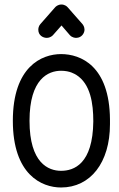

<svg xmlns="http://www.w3.org/2000/svg" viewBox="-20 -822 527 852"><path d="M187 -654C204 -654 213 -664 215 -666L253 -709L290 -666C301 -654 315 -654 318 -654C343 -654 355 -676 355 -690C355 -703 349 -711 346 -715L280 -790C269 -802 255 -802 253 -802C236 -802 227 -792 225 -790L159 -715C151 -706 150 -695 150 -690C150 -665 171 -654 187 -654ZM37 -286C37 -47 165 10 251 10C381 10 468 -100 468 -271V-272C468 -273 468 -282 468 -292C466 -530 338 -582 251 -582C165 -582 37 -526 37 -286ZM251 -508C291 -508 312 -493 318 -490C382 -450 394 -362 394 -284C394 -284 394 -283 394 -283C392 -94 308 -64 251 -64C195 -64 111 -98 111 -286C111 -473 195 -508 251 -508Z"/></svg>

Font: LS
Style: Regular
Weight: 400
Designer: BSozoo
Foundry: BSozoo
Version: Version 001.000